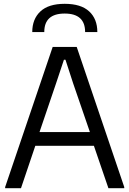

<svg xmlns="http://www.w3.org/2000/svg" viewBox="-20 -986 678 1006"><path d="M7 -6 256 -740H382L631 -6V0H548L472 -222H165L90 0H7ZM451 -294 363 -550 323 -673H315L274 -550L187 -294ZM426 -818Q426 -915 319 -915Q212 -915 212 -818H149Q149 -886 191.5 -926Q234 -966 319 -966Q404 -966 447 -926.5Q490 -887 490 -818Z"/></svg>

Font: Encode Sans Narrow
Style: Regular
Weight: 400
Designer: Pablo Impallari, Andres Torresi
Foundry: Pablo Impallari, Andres Torresi
Version: Version 1.000; ttfautohint (v1.00) -l 8 -r 50 -G 200 -x 14 -